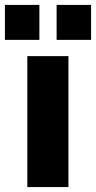

<svg xmlns="http://www.w3.org/2000/svg" viewBox="-43 -760 390 780"><path d="M68 0V-532H235V0ZM-23 -598V-740H117V-598ZM187 -598V-740H327V-598Z"/></svg>

Font: Oxanium ExtraBold
Style: Regular
Weight: 800
Designer: Severin Meyer
Version: Version 2.000